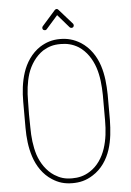

<svg xmlns="http://www.w3.org/2000/svg" viewBox="-60 -948 673 990"><g transform="rotate(-5 276.5 -453.0)"><path d="M261 -899 192 -821C188 -816 188 -808 193 -803C199 -799 207 -799 211 -804L271 -872L330 -804C335 -799 343 -799 348 -803C353 -808 353 -816 349 -821L280 -899C278 -902 274 -904 271 -904C267 -904 264 -902 261 -899ZM470 -309C470 -259 465 -210 450 -165C435 -120 408 -78 368 -53C337 -33 307 -27 275 -27C237 -27 213 -35 184 -53C145 -78 117 -120 102 -165C88 -210 83 -258 83 -307C83 -331 82 -353 82 -375C82 -397 83 -418 83 -442C83 -491 88 -539 102 -584C117 -629 145 -671 184 -697C213 -714 237 -722 275 -722C307 -722 337 -716 368 -697C408 -671 435 -629 450 -584C465 -539 469 -491 470 -442C470 -426 470 -412 470 -398C470 -370 470 -344 470 -309ZM474 -157C490 -206 494 -258 495 -309C495 -344 495 -370 495 -398C495 -412 495 -427 495 -442C494 -492 490 -543 474 -592C458 -641 428 -688 381 -718C345 -740 312 -748 275 -748C233 -748 202 -737 171 -718C125 -688 95 -641 79 -592C63 -543 58 -492 58 -442C58 -419 58 -397 58 -375C58 -353 58 -331 58 -307C58 -257 63 -206 79 -157C95 -108 125 -61 171 -32C202 -12 233 -2 275 -2C312 -2 345 -9 381 -32C428 -61 458 -108 474 -157Z"/></g></svg>

Font: LS
Style: Light
Weight: 300
Designer: BSozoo
Foundry: BSozoo
Version: Version 001.000